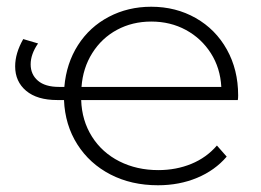

<svg xmlns="http://www.w3.org/2000/svg" viewBox="-20 -546 776 570"><path d="M686 -249C686.7 -252.3 687 -257 687 -263C687 -313.7 675.8 -359 653.5 -399C631.2 -439 600.3 -470.2 561 -492.5C521.7 -514.8 477.7 -526 429 -526C383 -526 341 -516 303 -496C265 -476 234.5 -448 211.5 -412C188.5 -376 175 -334.7 171 -288H155C127.7 -288 106.8 -294.2 92.5 -306.5C78.2 -318.8 71 -335 71 -355C71 -375 78.3 -395.7 93 -417L49 -430C33 -402 25 -375 25 -349C25 -319 35.8 -294.8 57.5 -276.5C79.2 -258.2 110 -249 150 -249H170C172 -199.7 185.2 -155.8 209.5 -117.5C233.8 -79.2 266.7 -49.3 308 -28C349.3 -6.7 396.3 4 449 4C491 4 529.7 -3.3 565 -18C600.3 -32.7 629.7 -53.7 653 -81L624 -114C603.3 -90 578 -71.8 548 -59.5C518 -47.2 485.3 -41 450 -41C407.3 -41 368.8 -49.7 334.5 -67C300.2 -84.3 273 -108.8 253 -140.5C233 -172.2 222.3 -208.3 221 -249ZM327.5 -457.5C357.8 -473.8 391.7 -482 429 -482C467 -482 501.3 -473.7 532 -457C562.7 -440.3 587.3 -417.3 606 -388C624.7 -358.7 635 -325.3 637 -288H222C224.7 -325.3 235.3 -358.8 254 -388.5C272.7 -418.2 297.2 -441.2 327.5 -457.5Z"/></svg>

Font: Montserrat Custom ExtraLight
Style: Regular
Weight: 300
Designer: Julieta Ulanovsky
Foundry: Julieta Ulanovsky
Version: Version 7.200